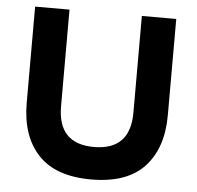

<svg xmlns="http://www.w3.org/2000/svg" viewBox="-51 -740 820 801"><g transform="rotate(5 359.5 -339.0)"><path d="M655 -688V-285Q655 -147 582 -68.5Q509 10 359 10Q210 10 137 -68.5Q64 -147 64 -285V-688H208V-283Q208 -126 359 -126Q511 -126 511 -283V-688Z"/></g></svg>

Font: Roundo SemiBold
Style: Regular
Weight: 600
Designer: Namrata Goyal (Gurmukhi), Shiva Nallaperumal (Latin)
Foundry: Indian Type Foundry
Version: Version 1.000;PS 1.0;hotconv 1.0.88;makeotf.lib2.5.647800